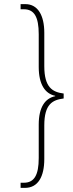

<svg xmlns="http://www.w3.org/2000/svg" viewBox="-20 -780 354 932"><path d="M80 132H101C165 132 195 77 195 -8V-171C195 -275 235 -295 289 -302V-326C235 -333 195 -355 195 -459V-621C195 -705 164 -760 103 -760H80V-735H96C146 -735 168 -698 168 -614V-455C168 -370 199 -325 248 -315V-313C199 -303 168 -260 168 -175V-13C168 70 146 107 96 107H80Z"/></svg>

Font: Noto Serif Devanagari ExtraCondensed Thin
Style: Regular
Weight: 100
Width: 2
Designer: Universal Thirst, Indian Type Foundry and the Monotype Design Team
Foundry: Monotype Imaging Inc.
Version: Version 2.004